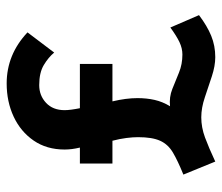

<svg xmlns="http://www.w3.org/2000/svg" viewBox="-66 -602 681 590"><g transform="rotate(-90 275.0 -306.5)"><path d="M74 14 34 -84Q76 -101 101.5 -116Q127 -131 138 -155.5Q149 -180 149 -223Q149 -239 146.5 -259Q144 -279 138 -302H68V-402H117Q111 -427 111 -449Q111 -504 138.5 -544Q166 -584 212 -605.5Q258 -627 314 -627Q403 -627 471 -563L409 -481Q394 -499 370.5 -513Q347 -527 309 -527Q277 -527 254.5 -506Q232 -485 232 -449Q232 -432 238 -402H374V-302H259Q269 -260 269 -225Q269 -197 263.5 -172.5Q258 -148 244 -125Q272 -128 297 -118Q322 -108 347.5 -97.5Q373 -87 403 -87Q422 -87 441 -96Q460 -105 486 -124L524 -36Q491 -11 460.5 1.5Q430 14 395 14Q368 14 336 3.5Q304 -7 271.5 -18Q239 -29 210 -29Q179 -29 148 -17.5Q117 -6 74 14Z"/></g></svg>

Font: Inconsolata SemiExpanded ExtraBold
Style: Regular
Weight: 800
Width: 6
Monospace: yes
Designer: Raph Levien, Cyreal, Brenton Simpson
Foundry: Raph Levien, Cyreal, Google
Version: Version 3.001; ttfautohint (v1.8.2.53-6de2)